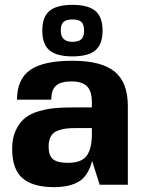

<svg xmlns="http://www.w3.org/2000/svg" viewBox="-20 -760 596 790"><path d="M390 0 359 -98Q343 -36 304.5 -13Q266 10 202 10Q116 10 73 -26.5Q30 -63 30 -148Q30 -193 45.5 -225Q61 -257 83.5 -275Q106 -293 142 -303Q178 -313 209.5 -315.5Q241 -318 283 -318H358V-340Q358 -385 338 -405Q318 -425 274 -425Q230 -425 210.5 -407.5Q191 -390 191 -350H50Q50 -434 104 -472Q158 -510 278 -510Q397 -510 451.5 -465.5Q506 -421 506 -324V0ZM358 -233H295Q268 -233 251.5 -231Q235 -229 216.5 -222Q198 -215 189 -198.5Q180 -182 180 -156Q180 -120 198 -105Q216 -90 259 -90Q316 -90 337 -119.5Q358 -149 358 -208ZM183.5 -715Q213 -740 278 -740Q343 -740 372.5 -715Q402 -690 402 -634Q402 -578 372.5 -553Q343 -528 278 -528Q213 -528 183.5 -553Q154 -578 154 -634Q154 -690 183.5 -715ZM278 -588Q304 -588 315 -599Q326 -610 326 -634Q326 -659 315 -669.5Q304 -680 278 -680Q252 -680 241 -669.5Q230 -659 230 -634Q230 -588 278 -588Z"/></svg>

Font: Fivo Sans Modern
Style: Regular
Weight: 700
Designer: Alexander Slobzheninov
Foundry: Alexander Slobzheninov
Version: 1.0